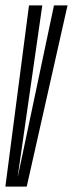

<svg xmlns="http://www.w3.org/2000/svg" viewBox="-33 -695 272 715"><path d="M-13 0H66.5L218.5 -675H168L33.5 -38H33L124.5 -675H75Z"/></svg>

Font: Anybody UltraCondensed Light
Style: Italic
Weight: 300
Width: 1
Italic angle: -10°
Version: Version 1.113;gftools[0.9.25]